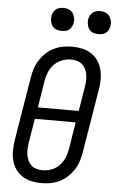

<svg xmlns="http://www.w3.org/2000/svg" viewBox="-62 -990 629 1040"><g transform="rotate(5 252.0 -470.0)"><path d="M203 8Q175 8 148 2Q121 -4 99 -18.5Q77 -33 62 -55Q47 -77 40.5 -103.5Q34 -130 35 -158Q36 -186 40 -214L97 -559Q101 -584 109 -608Q117 -632 131.5 -654Q146 -676 165 -693.5Q184 -711 207.5 -722.5Q231 -734 256 -738.5Q281 -743 306 -743Q334 -743 361 -737Q388 -731 410 -716.5Q432 -702 447 -680Q462 -658 468.5 -631.5Q475 -605 474.5 -577Q474 -549 469 -521L412 -176Q408 -151 400 -127Q392 -103 377.5 -81Q363 -59 344 -41.5Q325 -24 301.5 -12.5Q278 -1 253 3.5Q228 8 203 8ZM371 -399 393 -532Q396 -549 396.5 -566Q397 -583 394.5 -599Q392 -615 384.5 -629.5Q377 -644 365.5 -654Q354 -664 338 -668.5Q322 -673 305 -673Q281 -673 257 -664Q233 -655 215 -636.5Q197 -618 187 -595Q177 -572 173 -548L149 -399ZM204 -62Q228 -62 252 -71Q276 -80 294 -98.5Q312 -117 322 -140Q332 -163 336 -187L360 -336H138L116 -203Q114 -186 113 -169Q112 -152 115 -136Q118 -120 125 -105.5Q132 -91 143.5 -81Q155 -71 171 -66.5Q187 -62 204 -62ZM440 -823Q425 -823 411.5 -828Q398 -833 390 -844.5Q382 -856 379.5 -870.5Q377 -885 379 -900Q381 -910 386.5 -920Q392 -930 400.5 -936.5Q409 -943 419.5 -945.5Q430 -948 441 -948Q456 -948 469.5 -942.5Q483 -937 491 -925.5Q499 -914 502 -899.5Q505 -885 502 -870Q500 -860 494.5 -850Q489 -840 480.5 -833.5Q472 -827 461.5 -825Q451 -823 440 -823ZM240 -823Q225 -823 211.5 -828Q198 -833 190 -844.5Q182 -856 179.5 -870.5Q177 -885 179 -900Q181 -910 186.5 -920Q192 -930 200.5 -936.5Q209 -943 219.5 -945.5Q230 -948 241 -948Q256 -948 269.5 -942.5Q283 -937 291 -925.5Q299 -914 302 -899.5Q305 -885 302 -870Q300 -860 294.5 -850Q289 -840 280.5 -833.5Q272 -827 261.5 -825Q251 -823 240 -823Z"/></g></svg>

Font: Iosevka Curly Slab
Style: Italic
Weight: 400
Italic angle: -9°
Monospace: yes
Designer: Belleve Invis
Foundry: Belleve Invis
Version: Version 22.1.2; ttfautohint (v1.8.4)